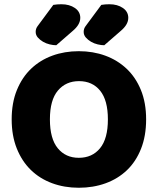

<svg xmlns="http://www.w3.org/2000/svg" viewBox="-20 -866 743 904"><path d="M35 -304Q35 -382 59.5 -442Q84 -502 126.5 -542.5Q169 -583 226.5 -604Q284 -625 351 -625Q418 -625 475.5 -604Q533 -583 576 -542.5Q619 -502 643.5 -442Q668 -382 668 -304Q668 -226 644 -165.5Q620 -105 577.5 -64.5Q535 -24 477 -3Q419 18 351 18Q283 18 225 -3.5Q167 -25 125 -66Q83 -107 59 -167Q35 -227 35 -304ZM215 -304Q215 -213 252 -168Q289 -123 351 -123Q414 -123 451 -168Q488 -213 488 -304Q488 -394 451.5 -439Q415 -484 352 -484Q290 -484 252.5 -439.5Q215 -395 215 -304ZM231 -843Q249 -846 269 -846Q307 -846 332.5 -828.5Q358 -811 358 -782Q358 -750 322 -720L245 -653Q231 -653 214 -657Q197 -661 182.5 -669.5Q168 -678 158 -689.5Q148 -701 148 -716Q148 -731 157 -743ZM457 -843Q475 -846 495 -846Q533 -846 558.5 -828.5Q584 -811 584 -782Q584 -750 548 -720L471 -653Q457 -653 440 -657Q423 -661 408.5 -669.5Q394 -678 384 -689.5Q374 -701 374 -716Q374 -731 383 -743Z"/></svg>

Font: Baloo
Style: Regular
Weight: 400
Designer: Sarang Kulkarni and Ek Type
Foundry: Ek Type
Version: Version 1.100;PS 1.000;hotconv 1.0.88;makeotf.lib2.5.647800;